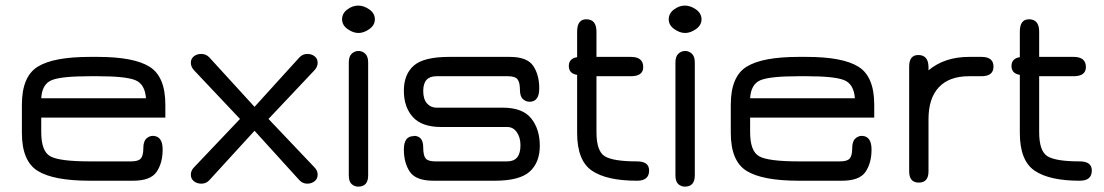

<svg xmlns="http://www.w3.org/2000/svg" viewBox="-20 -657 4014 698"><path d="M581.1 -276.4V-229.5H129.9V-176.8Q129.9 -106.4 163.6 -88.4Q197.3 -70.3 306.6 -70.3H457Q483.4 -70.3 492.2 -81.1Q501 -91.8 501 -117.2Q501 -142.6 511.7 -152.8Q522.5 -163.1 536.1 -163.1Q571.3 -162.1 571.3 -113.3Q571.3 -64.5 549.3 -32.2Q527.3 0 463.9 0H306.6Q174.8 0 117.2 -35.6Q59.6 -71.3 59.6 -173.8V-276.4Q59.6 -378.9 117.2 -414.6Q174.8 -450.2 306.6 -450.2H335Q465.8 -450.2 523.4 -414.6Q581.1 -378.9 581.1 -276.4ZM335 -379.9H306.6Q201.2 -379.9 167 -365.2Q132.8 -350.6 129.9 -299.8H510.7Q506.8 -351.6 471.7 -365.7Q436.5 -379.9 335 -379.9Z M1123 -48.8Q1134.8 -37.1 1134.8 -22Q1134.8 -6.8 1123.5 2Q1112.3 10.7 1096.7 10.7Q1081.1 10.7 1069.3 -1L905.3 -181.6L740.2 -1Q728.5 10.7 712.4 10.7Q696.3 10.7 685.1 2Q673.8 -6.8 673.8 -22Q673.8 -37.1 685.5 -48.8L852.5 -224.6L685.5 -401.4Q673.8 -414.1 673.8 -428.7Q673.8 -443.4 684.6 -452.1Q695.3 -460.9 711.9 -460.9Q728.5 -460.9 740.2 -449.2L905.3 -268.6L1069.3 -449.2Q1081.1 -460.9 1097.2 -460.9Q1113.3 -460.9 1124 -452.1Q1134.8 -443.4 1134.8 -428.7Q1134.8 -414.1 1123 -401.4L956.1 -224.6Z M1248 -429.7Q1248 -452.1 1258.8 -461.9Q1269.5 -471.7 1283.2 -471.7Q1296.9 -471.7 1307.6 -461.9Q1318.4 -452.1 1318.4 -429.7V-19.5Q1318.4 21.5 1282.2 21.5Q1268.6 21.5 1258.3 12.2Q1248 2.9 1248 -19.5ZM1322.8 -551.3Q1302.7 -537.1 1283.2 -537.1Q1263.7 -537.1 1243.7 -551.3Q1223.6 -565.4 1223.6 -586.9Q1223.6 -608.4 1242.7 -622.6Q1261.7 -636.7 1282.2 -636.7Q1302.7 -636.7 1322.8 -622.6Q1342.8 -608.4 1342.8 -586.9Q1342.8 -565.4 1322.8 -551.3Z M1555.7 0Q1492.2 0 1470.2 -32.2Q1448.2 -64.5 1448.2 -113.3Q1448.2 -162.1 1483.4 -162.1Q1483.4 -162.1 1484.4 -163.1Q1518.6 -163.1 1518.6 -121.1Q1518.6 -91.8 1527.3 -81.1Q1536.1 -70.3 1562.5 -70.3H1824.2Q1872.1 -70.3 1872.1 -128.9Q1872.1 -157.2 1858.9 -176.3Q1845.7 -195.3 1824.2 -195.3H1584Q1513.7 -195.3 1481 -231.4Q1448.2 -267.6 1448.2 -327.1Q1448.2 -386.7 1484.4 -418.5Q1520.5 -450.2 1613.3 -450.2H1833Q1896.5 -450.2 1918.5 -417.5Q1940.4 -384.8 1940.4 -335.9Q1940.4 -287.1 1905.3 -287.1Q1891.6 -287.1 1880.9 -296.9Q1870.1 -306.6 1870.1 -332Q1870.1 -357.4 1861.3 -368.7Q1852.5 -379.9 1826.2 -379.9H1566.4Q1518.6 -379.9 1518.6 -326.2Q1518.6 -296.9 1532.2 -281.2Q1545.9 -265.6 1566.4 -265.6H1807.6Q1879.9 -265.6 1911.1 -226.6Q1942.4 -187.5 1942.4 -127Q1942.4 -66.4 1905.8 -33.2Q1869.1 0 1778.3 0Z M2148.4 -176.8Q2148.4 -107.4 2178.7 -88.9Q2209 -70.3 2295.9 -70.3Q2339.8 -70.3 2339.8 -37.1Q2339.8 0 2295.9 0Q2185.5 0 2131.8 -36.6Q2078.1 -73.2 2078.1 -173.8V-384.8Q2047.9 -389.6 2047.9 -417Q2047.9 -444.3 2078.1 -449.2V-542Q2078.1 -586.9 2111.3 -586.9Q2148.4 -586.9 2148.4 -542V-450.2H2273.4Q2318.4 -450.2 2318.4 -413.1Q2318.4 -379.9 2273.4 -379.9H2148.4Z M2435.5 -429.7Q2435.5 -452.1 2446.3 -461.9Q2457 -471.7 2470.7 -471.7Q2484.4 -471.7 2495.1 -461.9Q2505.9 -452.1 2505.9 -429.7V-19.5Q2505.9 21.5 2469.7 21.5Q2456.1 21.5 2445.8 12.2Q2435.5 2.9 2435.5 -19.5ZM2510.3 -551.3Q2490.2 -537.1 2470.7 -537.1Q2451.2 -537.1 2431.2 -551.3Q2411.1 -565.4 2411.1 -586.9Q2411.1 -608.4 2430.2 -622.6Q2449.2 -636.7 2469.7 -636.7Q2490.2 -636.7 2510.3 -622.6Q2530.3 -608.4 2530.3 -586.9Q2530.3 -565.4 2510.3 -551.3Z M3158.2 -276.4V-229.5H2707V-176.8Q2707 -106.4 2740.7 -88.4Q2774.4 -70.3 2883.8 -70.3H3034.2Q3060.5 -70.3 3069.3 -81.1Q3078.1 -91.8 3078.1 -117.2Q3078.1 -142.6 3088.9 -152.8Q3099.6 -163.1 3113.3 -163.1Q3148.4 -162.1 3148.4 -113.3Q3148.4 -64.5 3126.5 -32.2Q3104.5 0 3041 0H2883.8Q2752 0 2694.3 -35.6Q2636.7 -71.3 2636.7 -173.8V-276.4Q2636.7 -378.9 2694.3 -414.6Q2752 -450.2 2883.8 -450.2H2912.1Q3043 -450.2 3100.6 -414.6Q3158.2 -378.9 3158.2 -276.4ZM2912.1 -379.9H2883.8Q2778.3 -379.9 2744.1 -365.2Q2710 -350.6 2707 -299.8H3087.9Q3084 -351.6 3048.8 -365.7Q3013.7 -379.9 2912.1 -379.9Z M3502.9 -379.9Q3430.7 -379.9 3393.1 -339.8Q3355.5 -299.8 3355.5 -223.6V-34.2Q3355.5 6.8 3320.3 6.8Q3285.2 6.8 3285.2 -34.2V-415Q3285.2 -457 3318.4 -457Q3355.5 -457 3355.5 -412.1V-401.4Q3414.1 -450.2 3502.9 -450.2H3547.9Q3591.8 -450.2 3591.8 -415Q3591.8 -379.9 3547.9 -379.9Z M3757.8 -176.8Q3757.8 -107.4 3788.1 -88.9Q3818.4 -70.3 3905.3 -70.3Q3949.2 -70.3 3949.2 -37.1Q3949.2 0 3905.3 0Q3794.9 0 3741.2 -36.6Q3687.5 -73.2 3687.5 -173.8V-384.8Q3657.2 -389.6 3657.2 -417Q3657.2 -444.3 3687.5 -449.2V-542Q3687.5 -586.9 3720.7 -586.9Q3757.8 -586.9 3757.8 -542V-450.2H3882.8Q3927.7 -450.2 3927.7 -413.1Q3927.7 -379.9 3882.8 -379.9H3757.8Z"/></svg>

Font: Jura
Style: DemiBold
Weight: 600
Version: Version 2.5